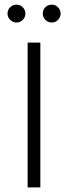

<svg xmlns="http://www.w3.org/2000/svg" viewBox="-20 -809 293 829"><path d="M99.3 0V-625H154.2V0ZM203.5 -711.8Q187.5 -711.8 176 -723.3Q164.6 -734.7 164.6 -750Q164.6 -766.7 176 -777.8Q187.5 -788.9 203.5 -788.9Q219.4 -788.9 230.6 -777.4Q241.7 -766 241.7 -750Q241.7 -734.7 230.6 -723.3Q219.4 -711.8 203.5 -711.8ZM51.4 -711.8Q35.4 -711.8 24 -723.3Q12.5 -734.7 12.5 -750Q12.5 -766.7 24 -777.8Q35.4 -788.9 51.4 -788.9Q67.4 -788.9 78.5 -777.4Q89.6 -766 89.6 -750Q89.6 -734.7 78.5 -723.3Q67.4 -711.8 51.4 -711.8Z"/></svg>

Font: Afacad Flux Light
Style: Regular
Weight: 300
Designer: Kristian Moeller
Foundry: Dicotype
Version: Version 1.100